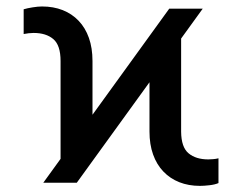

<svg xmlns="http://www.w3.org/2000/svg" viewBox="-20 -573 759 602"><path d="M115.7 0 510.7 -545.9H615.7L220.7 0ZM169.9 -21V-381.8Q169.9 -431.2 147.2 -450.4Q124.5 -469.7 85.4 -469.7Q78.6 -469.7 70.1 -468.8Q61.5 -467.8 54.2 -466.3V-543.9Q65.9 -547.4 82.5 -550Q99.1 -552.7 111.8 -552.7Q147.5 -552.7 176.5 -541.3Q205.6 -529.8 226.6 -507.8Q247.6 -485.8 258.8 -454.1Q270 -422.4 270 -381.8V-111.3ZM606.9 9.8Q571.3 9.8 542.2 -1.7Q513.2 -13.2 492.2 -35.2Q471.2 -57.1 460 -88.6Q448.7 -120.1 448.7 -160.6V-433.6L547.9 -524.9V-160.2Q548.3 -111.3 571.3 -92.3Q594.2 -73.2 633.3 -73.2Q640.1 -73.2 648.7 -74Q657.2 -74.7 665 -76.7V1Q653.8 5.9 636.7 7.8Q619.6 9.8 606.9 9.8Z"/></svg>

Font: Inter 17pt
Style: Regular
Weight: 400
Version: Version 4.001;git-66647c0bb